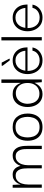

<svg xmlns="http://www.w3.org/2000/svg" viewBox="1012 -1614 613 2676"><g transform="rotate(-90 1318.0 -276.5)"><path d="M39 0V-406H79L84 -298H86Q88 -307 95.5 -324.5Q103 -342 118.5 -360.5Q134 -379 158.5 -392.5Q183 -406 221 -406Q260 -406 285 -390Q310 -374 323.5 -349.5Q337 -325 343 -298H345Q348 -307 356.5 -324.5Q365 -342 381.5 -361Q398 -380 424 -393Q450 -406 488 -406Q527 -406 552.5 -390Q578 -374 592.5 -349.5Q607 -325 613.5 -297Q620 -269 621.5 -243Q623 -217 623 -201V0H578V-201Q578 -219 576.5 -246Q575 -273 565.5 -300Q556 -327 535 -345.5Q514 -364 476 -364Q434 -364 407 -340Q380 -316 366.5 -277Q353 -238 353 -192V0H309V-201Q309 -219 307 -246Q305 -273 296 -300Q287 -327 266 -345.5Q245 -364 207 -364Q165 -364 137.5 -340Q110 -316 97 -277Q84 -238 84 -192V0Z M884 10Q821 10 778.5 -16.5Q736 -43 715 -90Q694 -137 694 -197Q694 -258 715 -305.5Q736 -353 778.5 -379.5Q821 -406 884 -406Q976 -406 1024.5 -348.5Q1073 -291 1073 -197Q1073 -139 1053 -91.5Q1033 -44 991 -17Q949 10 884 10ZM884 -31Q940 -31 971 -56Q1002 -81 1014.5 -119.5Q1027 -158 1027 -198Q1027 -239 1014.5 -277.5Q1002 -316 971 -341Q940 -366 884 -366Q829 -366 797 -341Q765 -316 752.5 -277.5Q740 -239 740 -198Q740 -158 752.5 -119.5Q765 -81 797 -56Q829 -31 884 -31Z M1345 10Q1287 10 1246.5 -18Q1206 -46 1185 -93Q1164 -140 1164 -198Q1164 -257 1185.5 -304Q1207 -351 1247.5 -378.5Q1288 -406 1346 -406Q1387 -406 1416 -392Q1445 -378 1462 -358Q1479 -338 1487.5 -320.5Q1496 -303 1499 -296H1501V-563H1548V0H1510L1502 -98H1500Q1497 -93 1487.5 -75.5Q1478 -58 1460 -38Q1442 -18 1413.5 -4Q1385 10 1345 10ZM1351 -33Q1392 -33 1425.5 -52Q1459 -71 1479 -108.5Q1499 -146 1499 -198Q1499 -250 1480.5 -286.5Q1462 -323 1430 -342.5Q1398 -362 1358 -362Q1308 -362 1275 -338.5Q1242 -315 1225.5 -277.5Q1209 -240 1209 -198Q1209 -157 1223.5 -118.5Q1238 -80 1269.5 -56.5Q1301 -33 1351 -33Z M1814 10Q1749 10 1706.5 -21Q1664 -52 1643 -100.5Q1622 -149 1623 -201Q1623 -255 1645 -302Q1667 -349 1709.5 -377.5Q1752 -406 1813 -406Q1864 -406 1903.5 -383.5Q1943 -361 1967 -320.5Q1991 -280 1994 -224Q1995 -219 1995 -212Q1995 -205 1995 -199H1667Q1667 -122 1705.5 -76Q1744 -30 1814 -30Q1865 -30 1902.5 -57Q1940 -84 1949 -130H1994Q1987 -89 1962 -57.5Q1937 -26 1899 -8Q1861 10 1814 10ZM1670 -229H1948Q1947 -248 1939.5 -271.5Q1932 -295 1916 -317Q1900 -339 1874.5 -353Q1849 -367 1813 -367Q1780 -367 1755 -355.5Q1730 -344 1712.5 -325Q1695 -306 1684.5 -281.5Q1674 -257 1670 -229ZM1814 -447 1739 -546V-559H1783L1837 -455V-447Z M2092 0V-563H2138V0Z M2411 10Q2346 10 2303.5 -21Q2261 -52 2240 -100.5Q2219 -149 2220 -201Q2220 -255 2242 -302Q2264 -349 2306.5 -377.5Q2349 -406 2410 -406Q2461 -406 2500.5 -383.5Q2540 -361 2564 -320.5Q2588 -280 2591 -224Q2592 -219 2592 -212Q2592 -205 2592 -199H2264Q2264 -122 2302.5 -76Q2341 -30 2411 -30Q2462 -30 2499.5 -57Q2537 -84 2546 -130H2591Q2584 -89 2559 -57.5Q2534 -26 2496 -8Q2458 10 2411 10ZM2267 -229H2545Q2544 -248 2536.5 -271.5Q2529 -295 2513 -317Q2497 -339 2471.5 -353Q2446 -367 2410 -367Q2377 -367 2352 -355.5Q2327 -344 2309.5 -325Q2292 -306 2281.5 -281.5Q2271 -257 2267 -229Z"/></g></svg>

Font: Darker Grotesque Light
Style: Regular
Weight: 400
Version: Version 1.000;gftools[0.9.28]